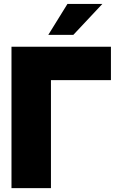

<svg xmlns="http://www.w3.org/2000/svg" viewBox="-20 -968 610 988"><path d="M550.8 -727.5V-555.7H242.2V0H39.1V-727.5ZM228.5 -788.6 327.1 -947.8H506.8L357.4 -788.6Z"/></svg>

Font: Inter Display Black
Style: Regular
Weight: 900
Designer: Rasmus Andersson
Foundry: rsms
Version: Version 4.000;git-a52131595